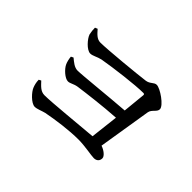

<svg xmlns="http://www.w3.org/2000/svg" viewBox="-111 -975 1223 1223"><g transform="rotate(45 500.0 -363.5)"><path d="M308 -303C328 -303 344 -318 376 -323C449 -333 575 -349 688 -356L666 -167C554 -158 331 -135 265 -135C229 -135 208 -162 184 -187L169 -179C169 -156 175 -135 181 -120C191 -93 240 -39 273 -39C294 -39 323 -53 348 -59C425 -74 533 -89 618 -89C677 -89 745 -74 770 -74C795 -74 810 -89 810 -112C810 -131 780 -155 749 -165L807 -524C813 -555 848 -566 848 -592C848 -625 756 -688 724 -688C700 -688 690 -662 656 -657C597 -649 343 -624 279 -624C248 -624 227 -649 205 -674L188 -667C188 -650 190 -629 194 -612C203 -584 250 -529 283 -529C305 -529 329 -546 361 -553C452 -569 626 -591 700 -591C707 -591 711 -588 710 -580L695 -428C569 -419 343 -395 303 -395C274 -395 249 -417 226 -436L210 -428C211 -411 217 -385 224 -371C237 -343 280 -303 308 -303Z"/></g></svg>

Font: GenKiMin2 TW SB
Style: Regular
Weight: 600
Version: Version 2.100;PS 2.1;hotconv 16.6.51;makeotf.lib2.5.65220 DE